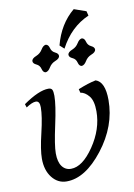

<svg xmlns="http://www.w3.org/2000/svg" viewBox="-95 -919 692 988"><g transform="rotate(-10 251.5 -425.5)"><path d="M172.4 7.3Q126.5 7.3 96.4 -31Q66.4 -69.3 66.4 -129.9Q66.4 -175.8 86.7 -260.5Q106.9 -345.2 106.9 -391.6Q106.9 -424.8 86.4 -424.8Q67.4 -424.8 35.2 -403.3L29.3 -421.4Q111.8 -479 161.6 -479Q176.3 -479 181.2 -469.7Q186 -460.4 186 -437.5Q186 -389.6 163.8 -288.1Q141.6 -186.5 141.6 -144.5Q141.6 -99.6 158.9 -76.2Q176.3 -52.7 205.6 -52.7Q265.6 -52.7 325.4 -140.6Q385.3 -228.5 385.3 -321.8Q385.3 -377 364.7 -401.9Q344.2 -426.8 320.3 -430.2L315.4 -449.2Q369.1 -471.2 408.7 -479Q456.5 -463.4 456.5 -367.7Q456.5 -232.4 363.3 -112.5Q270 7.3 172.4 7.3ZM163.1 -564.5Q149.9 -565.9 145 -585.2Q140.1 -604.5 122.8 -612.3Q105.5 -620.1 105.5 -632.3Q105.5 -646.5 130.4 -656.2Q150.9 -664.6 162.4 -683.6Q173.8 -702.6 187.5 -704.1Q201.2 -702.6 206.1 -683.6Q210.9 -664.6 228 -656.5Q245.1 -648.4 245.1 -636.7Q245.1 -622.1 220.7 -612.8Q200.2 -604.5 188.7 -585.2Q177.2 -565.9 163.1 -564.5ZM351.6 -564.5Q338.4 -565.9 333.5 -585.2Q328.6 -604.5 311.3 -612.3Q293.9 -620.1 293.9 -632.3Q293.9 -646.5 318.8 -656.2Q339.4 -664.6 350.8 -683.6Q362.3 -702.6 376 -704.1Q389.6 -702.6 394.5 -683.6Q399.4 -664.6 416.5 -656.5Q433.6 -648.4 433.6 -636.7Q433.6 -622.1 409.2 -612.8Q388.7 -604.5 377.2 -585.2Q365.7 -565.9 351.6 -564.5ZM279.3 -667.5 256.8 -688Q285.2 -796.4 361.3 -859.4L424.3 -837.4L430.2 -813.5Q334 -772 279.3 -667.5Z"/></g></svg>

Font: Kelvinch
Style: Italic
Weight: 400
Italic angle: -10°
Designer: Paul James Miller
Foundry: High-Logic / Made with FontCreator
Version: Version 3.40;July 22, 2017;FontCreator 11.0.0.2388 64-bit